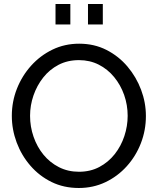

<svg xmlns="http://www.w3.org/2000/svg" viewBox="-20 -933 788 958"><path d="M39 -355Q39 -426 64.5 -490.5Q90 -555 135.5 -605.5Q181 -656 242 -685.5Q303 -715 375 -715Q450 -715 511 -684Q572 -653 616 -601Q660 -549 684 -485Q708 -421 708 -354Q708 -283 683 -218.5Q658 -154 612.5 -103.5Q567 -53 506 -24Q445 5 373 5Q298 5 237 -25Q176 -55 131.5 -106.5Q87 -158 63 -222.5Q39 -287 39 -355ZM374 -76Q431 -76 476 -100Q521 -124 552.5 -164Q584 -204 600.5 -254Q617 -304 617 -355Q617 -409 599.5 -459Q582 -509 549.5 -548.5Q517 -588 472.5 -610.5Q428 -633 374 -633Q317 -633 272 -609.5Q227 -586 195.5 -546Q164 -506 147 -456.5Q130 -407 130 -355Q130 -301 147.5 -250.5Q165 -200 197 -161Q229 -122 274 -99Q319 -76 374 -76ZM257 -811V-913H331V-811ZM419 -913H493V-811H419Z"/></svg>

Font: YasnoRaleway Medium
Style: Regular
Weight: 500
Designer: Matt McInerney, Pablo Impallari, Rodrigo Fuenzalida
Foundry: Matt McInerney, Pablo Impallari, Rodrigo Fuenzalida
Version: Version 4.026